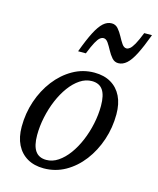

<svg xmlns="http://www.w3.org/2000/svg" viewBox="-105 -753 689 837"><g transform="rotate(15 239.0 -334.0)"><path d="M278.5 -450.5Q322.5 -450.5 353.5 -432.2Q384.5 -414 401 -380.5Q417.5 -347 417.5 -299.5Q417.5 -239 398.8 -183.2Q380 -127.5 346.8 -84Q313.5 -40.5 268.8 -15.2Q224 10 171.5 10Q128.5 10 97.2 -8.2Q66 -26.5 49.2 -60.2Q32.5 -94 32.5 -141Q32.5 -201.5 51.2 -257Q70 -312.5 103.5 -356Q137 -399.5 181.8 -425Q226.5 -450.5 278.5 -450.5ZM173 -28.5Q201 -28.5 226.2 -45.5Q251.5 -62.5 272.8 -91.5Q294 -120.5 309.8 -157.8Q325.5 -195 334.2 -236.2Q343 -277.5 343 -317.5Q343 -365.5 327 -388.8Q311 -412 277.5 -412Q249.5 -412 224 -395Q198.5 -378 177.2 -349Q156 -320 140.2 -282.8Q124.5 -245.5 115.8 -204.2Q107 -163 107 -122.5Q107 -75.5 123.2 -52Q139.5 -28.5 173 -28.5ZM478 -673Q457 -616.5 439.5 -582.2Q422 -548 404.5 -532.5Q387 -517 367 -517Q350 -517 338.2 -530.5Q326.5 -544 317.2 -561.5Q308 -579 298.8 -592.5Q289.5 -606 278 -606Q270 -606 262 -599.8Q254 -593.5 244 -575.5Q234 -557.5 220 -522H185Q206 -579 223.5 -612.8Q241 -646.5 258.2 -662Q275.5 -677.5 296 -677.5Q313 -677.5 324.8 -664Q336.5 -650.5 345.8 -633Q355 -615.5 364.2 -602Q373.5 -588.5 385 -588.5Q392.5 -588.5 400.5 -595Q408.5 -601.5 418.8 -619.5Q429 -637.5 443 -673Z"/></g></svg>

Font: Newsreader 16pt 16pt
Style: Italic
Weight: 400
Italic angle: -17°
Version: Version 1.003